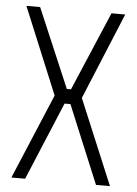

<svg xmlns="http://www.w3.org/2000/svg" viewBox="-51 -740 555 780"><g transform="rotate(5 226.0 -350.0)"><path d="M214 -318 81 0H25L171 -347L25 -700H81L218 -378H235L372 -700H428L282 -347L427 0H370L238 -318Z"/></g></svg>

Font: Marvel
Style: Regular
Weight: 400
Designer: Carolina Trebol
Foundry: Carolina Trebol
Version: Version 1.001